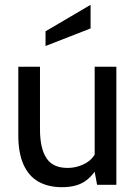

<svg xmlns="http://www.w3.org/2000/svg" viewBox="-20 -767 564 797"><path d="M237 10Q180 10 139.5 -13Q99 -36 77.5 -84Q56 -132 56 -205V-490H146V-230Q146 -152 172.5 -111Q199 -70 260 -70Q301 -70 336.5 -90Q372 -110 386 -154L373 -105V-490H463V0H383L365 -96L389 -80Q364 -34 329 -12Q294 10 237 10ZM169 -576V-637L356 -747V-649Z"/></svg>

Font: Cabin VF Beta
Style: Regular
Weight: 400
Designer: Pablo Impallari
Foundry: Pablo Impallari. http://www.impallari.com Igino Marini. http://www.ikern.com
Version: Version 2.200